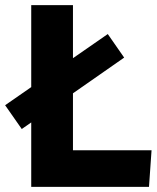

<svg xmlns="http://www.w3.org/2000/svg" viewBox="-55 -730 612 750"><path d="M67 0V-710H230V-143H537L527 0ZM30 -226 -35 -319 366 -597 430 -505Z"/></svg>

Font: Livvic
Style: Bold
Weight: 700
Designer: Jacques Le Bailly, Baron von Fonthausen
Version: Version 1.001; ttfautohint (v1.8.2)